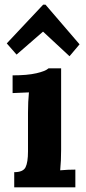

<svg xmlns="http://www.w3.org/2000/svg" viewBox="-20 -803 367 823"><path d="M278 -562 165 -667H164L51 -569L9 -617L165 -783H175L321 -613ZM238 -73Q270 -76 303 -76V0H41V-65Q79 -65 89.5 -86Q100 -107 100 -154V-320Q100 -367 104 -407L34 -404V-480Q97 -480 136 -489Q175 -498 188 -510H242V-161Q242 -113 238 -73Z"/></svg>

Font: Sumana
Style: Bold
Weight: 700
Designer: Cyreal, Alexei Vanyashin (Devanagari), Olga Karpushina (Latin)
Foundry: Cyreal
Version: Version 1.015;PS 001.015;hotconv 1.0.70;makeotf.lib2.5.58329